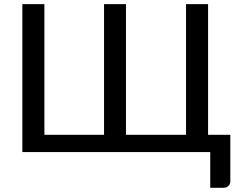

<svg xmlns="http://www.w3.org/2000/svg" viewBox="-20 -738 1164 932"><path d="M1098 -83.5V142.5Q1098 156.5 1088.5 165Q1079 173.5 1064 173.5H1000.5V0H88.5V-718H195.5V-83.5H485V-718H591.5V-83.5H883V-718H990V-83.5Z"/></svg>

Font: Lato 2
Style: Regular
Weight: 500
Designer: Lukasz Dziedzic with Adam Twardoch and Botio Nikoltchev
Foundry: tyPoland Lukasz Dziedzic
Version: Version 2.015; 2015-08-06; http://www.latofonts.com/